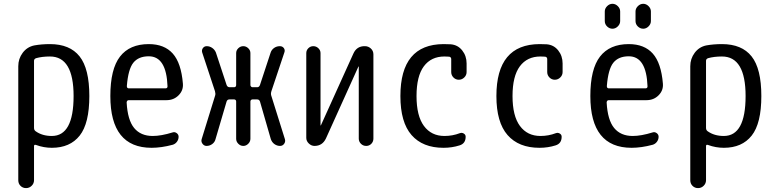

<svg xmlns="http://www.w3.org/2000/svg" viewBox="-20 -760 4040 1000"><path d="M157.2 -443.4V-93.8Q157.2 -82 166 -76.2Q200.2 -51.8 250 -51.8Q363.3 -51.8 363.3 -259.8Q363.3 -465.8 240.2 -465.8Q199.2 -465.8 168 -457Q157.2 -453.1 157.2 -443.4ZM75.2 178.7V-415Q75.2 -454.1 98.1 -484.9Q121.1 -515.6 158.2 -523.4Q196.3 -530.3 240.2 -530.3Q343.8 -530.3 394.5 -466.3Q445.3 -402.3 445.3 -259.8Q445.3 -117.2 395 -53.7Q344.7 9.8 250 9.8Q208 9.8 168 -4.9Q157.2 -8.8 157.2 1V178.7Q157.2 195.3 145 207.5Q132.8 219.7 115.7 219.7Q98.6 219.7 86.9 208Q75.2 196.3 75.2 178.7Z M754.9 -466.8Q701.2 -466.8 674.3 -433.1Q647.5 -399.4 640.6 -311.5Q640.6 -299.8 651.4 -299.8H841.8Q852.5 -299.8 852.5 -310.5Q846.7 -466.8 754.9 -466.8ZM769.5 9.8Q554.7 9.8 554.7 -259.8Q554.7 -400.4 605 -465.3Q655.3 -530.3 754.9 -530.3Q835.9 -530.3 879.9 -481Q923.8 -431.6 932.6 -324.2Q935.5 -289.1 910.2 -263.7Q884.8 -238.3 847.7 -238.3H651.4Q640.6 -238.3 639.6 -226.6Q644.5 -134.8 678.7 -93.3Q712.9 -51.8 775.4 -51.8Q819.3 -51.8 878.9 -70.3Q889.6 -74.2 899.9 -66.9Q910.2 -59.6 910.2 -47.9Q910.2 -33.2 901.4 -21.5Q892.6 -9.8 878.9 -5.9Q820.3 9.8 769.5 9.8Z M1055.7 0Q1043 0 1034.7 -11.2Q1026.4 -22.5 1030.3 -35.2L1100.6 -262.7Q1103.5 -271.5 1099.6 -285.2L1033.2 -486.3Q1029.3 -499 1036.6 -509.3Q1043.9 -519.5 1056.6 -519.5Q1072.3 -519.5 1085.4 -510.3Q1098.6 -501 1104.5 -486.3L1160.2 -317.4Q1164.1 -306.6 1174.8 -305.7H1199.2Q1204.1 -305.7 1207 -308.6Q1210 -311.5 1210 -317.4V-483.4Q1210 -498 1221.2 -508.8Q1232.4 -519.5 1247.1 -519.5Q1261.7 -519.5 1272.9 -508.8Q1284.2 -498 1284.2 -483.4V-317.4Q1284.2 -312.5 1287.6 -309.1Q1291 -305.7 1294.9 -305.7H1319.3Q1330.1 -305.7 1334 -317.4L1389.6 -486.3Q1394.5 -501 1407.7 -510.3Q1420.9 -519.5 1437.5 -519.5Q1451.2 -519.5 1458.5 -509.3Q1465.8 -499 1460.9 -486.3L1393.6 -285.2Q1389.6 -272.5 1392.6 -262.7L1463.9 -35.2Q1467.8 -22.5 1460 -11.2Q1452.1 0 1438.5 0Q1422.9 0 1409.7 -9.3Q1396.5 -18.6 1390.6 -35.2L1334 -231.4Q1330.1 -242.2 1319.3 -242.2H1294.9Q1291 -242.2 1287.6 -239.3Q1284.2 -236.3 1284.2 -231.4V-37.1Q1284.2 -22.5 1272.9 -11.2Q1261.7 0 1247.1 0Q1232.4 0 1221.2 -11.2Q1210 -22.5 1210 -37.1V-231.4Q1210 -236.3 1207 -239.3Q1204.1 -242.2 1199.2 -242.2H1174.8Q1164.1 -242.2 1160.2 -231.4L1102.5 -35.2Q1098.6 -19.5 1085.4 -9.8Q1072.3 0 1055.7 0Z M1618.2 0Q1601.6 0 1588.4 -12.7Q1575.2 -25.4 1575.2 -42V-483.4Q1575.2 -498 1585.9 -508.8Q1596.7 -519.5 1611.8 -519.5Q1627 -519.5 1638.2 -508.8Q1649.4 -498 1649.4 -483.4V-107.4Q1649.4 -106.4 1650.4 -106.4Q1651.4 -106.4 1651.4 -107.4L1820.3 -480.5Q1837.9 -520.5 1880.9 -519.5Q1898.4 -519.5 1911.6 -507.3Q1924.8 -495.1 1924.8 -476.6V-38.1Q1924.8 -22.5 1914.1 -11.2Q1903.3 0 1887.2 0Q1871.1 0 1859.9 -11.2Q1848.6 -22.5 1848.6 -38.1V-413.1Q1848.6 -414.1 1847.7 -414.1Q1846.7 -414.1 1846.7 -413.1L1677.7 -39.1Q1659.2 0 1618.2 0Z M2290 9.8Q2181.6 9.8 2123.5 -56.6Q2065.4 -123 2065.4 -259.8Q2065.4 -529.3 2290 -530.3Q2315.4 -530.3 2327.1 -529.3Q2364.3 -526.4 2387.2 -497.6Q2410.2 -468.8 2410.2 -429.7V-384.8Q2410.2 -368.2 2397.9 -356.4Q2385.7 -344.7 2369.6 -344.7Q2353.5 -344.7 2341.8 -356.4Q2330.1 -368.2 2330.1 -384.8V-452.1Q2330.1 -462.9 2319.3 -464.8Q2311.5 -465.8 2294.9 -465.8Q2225.6 -465.8 2187.5 -414.6Q2149.4 -363.3 2149.4 -259.8Q2149.4 -156.2 2188 -104Q2226.6 -51.8 2294.9 -51.8Q2336.9 -51.8 2375 -66.4Q2385.7 -70.3 2395.5 -64.5Q2405.3 -58.6 2405.3 -47.9Q2405.3 -12.7 2374 -2.9Q2334 9.8 2290 9.8Z M2790 9.8Q2681.6 9.8 2623.5 -56.6Q2565.4 -123 2565.4 -259.8Q2565.4 -529.3 2790 -530.3Q2815.4 -530.3 2827.1 -529.3Q2864.3 -526.4 2887.2 -497.6Q2910.2 -468.8 2910.2 -429.7V-384.8Q2910.2 -368.2 2897.9 -356.4Q2885.7 -344.7 2869.6 -344.7Q2853.5 -344.7 2841.8 -356.4Q2830.1 -368.2 2830.1 -384.8V-452.1Q2830.1 -462.9 2819.3 -464.8Q2811.5 -465.8 2794.9 -465.8Q2725.6 -465.8 2687.5 -414.6Q2649.4 -363.3 2649.4 -259.8Q2649.4 -156.2 2688 -104Q2726.6 -51.8 2794.9 -51.8Q2836.9 -51.8 2875 -66.4Q2885.7 -70.3 2895.5 -64.5Q2905.3 -58.6 2905.3 -47.9Q2905.3 -12.7 2874 -2.9Q2834 9.8 2790 9.8Z M3254.9 -466.8Q3201.2 -466.8 3174.3 -433.1Q3147.5 -399.4 3140.6 -311.5Q3140.6 -299.8 3151.4 -299.8H3341.8Q3352.5 -299.8 3352.5 -310.5Q3346.7 -466.8 3254.9 -466.8ZM3269.5 9.8Q3054.7 9.8 3054.7 -259.8Q3054.7 -400.4 3105 -465.3Q3155.3 -530.3 3254.9 -530.3Q3335.9 -530.3 3379.9 -481Q3423.8 -431.6 3432.6 -324.2Q3435.5 -289.1 3410.2 -263.7Q3384.8 -238.3 3347.7 -238.3H3151.4Q3140.6 -238.3 3139.6 -226.6Q3144.5 -134.8 3178.7 -93.3Q3212.9 -51.8 3275.4 -51.8Q3319.3 -51.8 3378.9 -70.3Q3389.6 -74.2 3399.9 -66.9Q3410.2 -59.6 3410.2 -47.9Q3410.2 -33.2 3401.4 -21.5Q3392.6 -9.8 3378.9 -5.9Q3320.3 9.8 3269.5 9.8ZM3290 -700.2Q3290 -715.8 3302.2 -728Q3314.5 -740.2 3330.1 -740.2Q3345.7 -740.2 3357.9 -728Q3370.1 -715.8 3370.1 -700.2V-650.4Q3370.1 -634.8 3357.9 -622.6Q3345.7 -610.4 3330.1 -610.4Q3314.5 -610.4 3302.2 -622.1Q3290 -633.8 3290 -650.4ZM3129.9 -700.2Q3129.9 -715.8 3142.1 -728Q3154.3 -740.2 3169.9 -740.2Q3185.5 -740.2 3197.8 -728Q3210 -715.8 3210 -700.2V-650.4Q3210 -634.8 3197.8 -622.6Q3185.5 -610.4 3169.9 -610.4Q3154.3 -610.4 3142.1 -622.1Q3129.9 -633.8 3129.9 -650.4Z M3657.2 -443.4V-93.8Q3657.2 -82 3666 -76.2Q3700.2 -51.8 3750 -51.8Q3863.3 -51.8 3863.3 -259.8Q3863.3 -465.8 3740.2 -465.8Q3699.2 -465.8 3668 -457Q3657.2 -453.1 3657.2 -443.4ZM3575.2 178.7V-415Q3575.2 -454.1 3598.1 -484.9Q3621.1 -515.6 3658.2 -523.4Q3696.3 -530.3 3740.2 -530.3Q3843.8 -530.3 3894.5 -466.3Q3945.3 -402.3 3945.3 -259.8Q3945.3 -117.2 3895 -53.7Q3844.7 9.8 3750 9.8Q3708 9.8 3668 -4.9Q3657.2 -8.8 3657.2 1V178.7Q3657.2 195.3 3645 207.5Q3632.8 219.7 3615.7 219.7Q3598.6 219.7 3586.9 208Q3575.2 196.3 3575.2 178.7Z"/></svg>

Font: Rounded-X Mgen+ 1mn regular
Style: Regular
Weight: 400
Designer: [Source Han Sans]
Ryoko NISHIZUKA  (kana & ideographs); Paul D. Hunt (Latin, Greek & Cyrillic); Wenlong ZHANG  (bopomofo
Version: Version 1.059.20150602